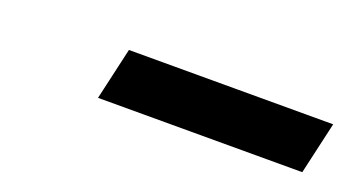

<svg xmlns="http://www.w3.org/2000/svg" viewBox="-25 -830 578 318"><g transform="rotate(20 263.5 -671.0)"><path d="M146 -625 167 -717H527L506 -625Z"/></g></svg>

Font: Instrument Sans SemiBold
Style: Italic
Weight: 600
Italic angle: -13°
Designer: Rodrigo Fuenzalida
Foundry: fragTYPE
Version: Version 1.000;gftools[0.9.28]